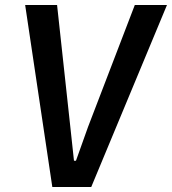

<svg xmlns="http://www.w3.org/2000/svg" viewBox="-20 -747 687 767"><path d="M189 0 80.5 -727H208L261 -239.5L275.5 -105H283.5L331.5 -239.5L518.5 -727H647L344.5 0Z"/></svg>

Font: Spline Sans Mono Medium
Style: Italic
Weight: 500
Italic angle: -4°
Monospace: yes
Designer: Eben Sorkin, Mirko Velimirovic
Foundry: Sorkin Type
Version: Version 1.004